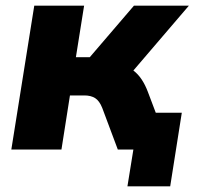

<svg xmlns="http://www.w3.org/2000/svg" viewBox="-20 -528 704 678"><path d="M20 0 101 -508H277L248 -326H297L453 -508H647L451 -279Q468 -266 480.5 -247Q493 -228 502 -204L530 -130H622L581 130H430L451 0H396L341 -147Q331 -172 316 -181.5Q301 -191 278 -191H227L197 0Z"/></svg>

Font: Mulish Black
Style: Italic
Weight: 900
Italic angle: -9°
Designer: Vernon Adams
Foundry: Vernon Adams
Version: Version 3.603; ttfautohint (v1.8.3)